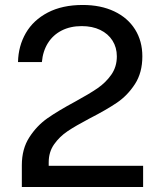

<svg xmlns="http://www.w3.org/2000/svg" viewBox="-20 -753 650 773"><path d="M67.9 -57.9V-88.1Q67.9 -153.6 98.1 -200.2Q128.2 -246.9 171 -276.9Q213.7 -306.8 283.2 -344.2Q340.1 -375.3 373.1 -398Q406.1 -420.8 428.2 -452.4Q450.4 -484.1 450.4 -526Q450.4 -561.9 432.9 -589.5Q415.5 -617.1 383.6 -632.5Q351.7 -647.9 309.1 -647.9Q263.3 -647.9 228.5 -630.2Q193.8 -612.6 173.1 -579.9Q152.5 -547.1 148.6 -503H52.5Q53.8 -567.5 83.9 -619.8Q114.1 -672 172.4 -702.5Q230.8 -733 313.1 -733Q385.6 -733 440 -707.2Q494.3 -681.4 523.7 -634.6Q553.1 -587.8 553.1 -526.1Q553.1 -460.5 523.3 -414.5Q493.4 -368.4 451 -339.7Q408.6 -310.9 340.3 -275.9Q284.3 -246.4 251.9 -224.6Q219.4 -202.7 197.8 -171.9Q176.1 -141.1 176.1 -99.4V-85.6H556.2V0H67.9Z"/></svg>

Font: Public Sans VF
Style: Regular
Weight: 400
Designer: Pablo Impallari, Rodrigo Fuenzalida (Modified by Dan O. Williams and USWDS)
Version: Version 1.003